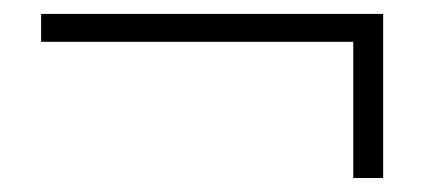

<svg xmlns="http://www.w3.org/2000/svg" viewBox="-20 -438 611 276"><path d="M39.1 -377.9V-418H530.8V-182.1H487.8V-377.9Z"/></svg>

Font: Source Han Serif TW ExtraLight
Style: Regular
Weight: 250
Designer: Ryoko NISHIZUKA Ë•øÂ°öÊ∂ºÂ≠ê (kana & ideographs); Frank Grie√ühammer (Latin, Greek & Cyrillic); Wenlong ZHANG Âº†ÊñáÈæô 
Foundry: Adobe
Version: Version 2.003;hotconv 1.1.1;makeotfexe 2.6.0